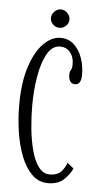

<svg xmlns="http://www.w3.org/2000/svg" viewBox="-49 -664 372 707"><g transform="rotate(5 137.0 -311.0)"><path d="M155.5 10Q120.5 10 95.8 -14.8Q71 -39.5 55.2 -80.2Q39.5 -121 32.2 -170Q25 -219 25 -267Q25 -350.5 43.8 -408.5Q62.5 -466.5 92.5 -496.8Q122.5 -527 155.5 -527Q185.5 -527 205.8 -508Q226 -489 236 -459.8Q246 -430.5 246 -399Q246 -361.5 223 -361.5Q211 -361.5 205 -370.5Q199 -379.5 199 -393Q199 -406.5 203.5 -412.5Q208 -418.5 208 -434.5Q208 -461.5 193.8 -478.2Q179.5 -495 156.5 -495Q127.5 -495 109 -462.2Q90.5 -429.5 81.8 -378Q73 -326.5 73 -269.5Q73 -228.5 77.2 -185.2Q81.5 -142 91.2 -105Q101 -68 117.8 -45.2Q134.5 -22.5 159 -22.5Q185 -22.5 199 -35.5Q213 -48.5 221 -71L244.5 -52Q236.5 -32.5 215.2 -11.2Q194 10 155.5 10ZM148 -563.5Q134.5 -563.5 124 -573.2Q113.5 -583 113.5 -596.5Q113.5 -610.5 124 -621Q134.5 -631.5 148 -631.5Q161 -631.5 171.5 -621Q182 -610.5 182 -596.5Q182 -583 171.5 -573.2Q161 -563.5 148 -563.5Z"/></g></svg>

Font: Imbue 10pt ExtraLight
Style: Regular
Weight: 200
Designer: Tyler Finck
Foundry: Etcetera Type Company
Version: Version 1.102; ttfautohint (v1.8.3)